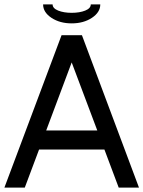

<svg xmlns="http://www.w3.org/2000/svg" viewBox="-24 -859 656 879"><path d="M187.5 -261.7H421.4L304.2 -573.2ZM351.1 -697.8 612.3 0H519.5L454.1 -174.3H154.8L89.4 0H-3.9L257.8 -697.8ZM304.2 -752Q250 -752 211.7 -777.3Q173.3 -802.7 173.3 -838.9H216.8Q216.8 -820.8 242.4 -810.5Q268.1 -800.3 304.2 -800.3Q340.3 -800.3 366 -810.5Q391.6 -820.8 391.6 -838.9H435.1Q435.1 -802.7 396.7 -777.3Q358.4 -752 304.2 -752Z"/></svg>

Font: Qaz
Style: Regular
Weight: 400
Designer: GGBotNet
Foundry: f0n7
Version: 0.70